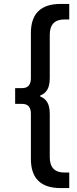

<svg xmlns="http://www.w3.org/2000/svg" viewBox="-20 -762 391 976"><path d="M184 -272Q209 -262 221 -241Q233 -220 233 -182V37Q233 115 307 115H332V194H288Q137 194 137 46V-184Q137 -234 92 -234H57V-314H92Q137 -314 137 -364V-594Q137 -742 288 -742H332V-663H307Q233 -663 233 -585V-366Q233 -328 221 -307Q209 -286 184 -276Z"/></svg>

Font: CMG Sans Medium
Style: Regular
Weight: 500
Designer: Julieta Ulanovsky
Foundry: Julieta Ulanovsky
Version: Version 7.200